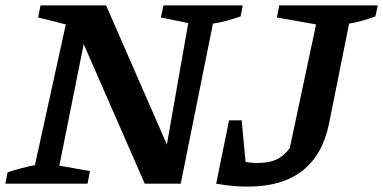

<svg xmlns="http://www.w3.org/2000/svg" viewBox="-23 -684 1427 715"><path d="M586 -664H881L873 -623Q847 -614 822 -607Q797 -600 770 -596L650 0H516L268 -567L299 -571L198 -67L312 -47L303 0H-3L5 -42Q31 -51 56 -57.5Q81 -64 107 -69L222 -593L119 -619L128 -664H372L618 -101L590 -98L678 -598L576 -619ZM782 0 817 -108Q846 -93 875.5 -85Q905 -77 933 -77Q977 -77 1004.5 -89Q1032 -101 1056 -132L1154 -593L1008 -619L1017 -664H1384L1375 -623Q1354 -615 1328 -607.5Q1302 -600 1277 -596L1203 -227Q1156 11 899 11Q874 11 845 8.5Q816 6 782 0ZM782 0 830 -236H877L899 0Z"/></svg>

Font: Piazzolla Thin
Style: Bold Italic
Weight: 700
Italic angle: -11.3°
Version: Version 2.005